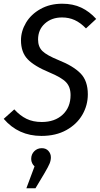

<svg xmlns="http://www.w3.org/2000/svg" viewBox="-29 -720 538 1034"><path d="M489 -618 434 -567Q404 -598 373 -612Q342 -626 305 -626Q249 -626 212.5 -593Q176 -560 176 -507Q176 -468 199.5 -445Q223 -422 287 -396Q365 -365 404.5 -325Q444 -285 444 -212Q444 -153 414.5 -102Q385 -51 328.5 -19.5Q272 12 194 12Q70 12 -9 -80L48 -131Q79 -97 114 -80Q149 -63 196 -63Q266 -63 308.5 -102.5Q351 -142 351 -208Q351 -252 326.5 -277.5Q302 -303 237 -330Q155 -364 119.5 -401.5Q84 -439 84 -503Q84 -552 111 -597.5Q138 -643 189 -671.5Q240 -700 306 -700Q364 -700 408.5 -679Q453 -658 489 -618ZM245 127Q245 144 238 161Q231 178 211 212L162 294H113L157 176Q149 169 144 158.5Q139 148 139 136Q139 111 155.5 94.5Q172 78 196 78Q219 78 232 93Q245 108 245 127Z"/></svg>

Font: Fira Sans Condensed
Style: Italic
Weight: 400
Width: 3
Italic angle: -8°
Designer: bBox Type GmbH & Carrois Corporate GbR & Edenspiekermann AG
Foundry: bBox Type GmbH & Carrois Corporate GbR & Edenspiekermann AG
Version: Version 4.301